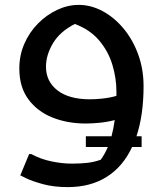

<svg xmlns="http://www.w3.org/2000/svg" viewBox="-20 -505 666 785"><path d="M331 96V52H436Q444 22 449 -14Q418 -6 386.5 -3Q355 0 331 0Q256 0 194.5 -24.5Q133 -49 96 -99Q59 -149 59 -225Q59 -279 79.5 -326Q100 -373 135 -408.5Q170 -444 213.5 -464.5Q257 -485 302 -485Q352 -485 399.5 -459.5Q447 -434 485 -388.5Q523 -343 545 -282.5Q567 -222 567 -153Q567 -35 538 52H559V96H520Q483 176 416.5 218Q350 260 257 260Q200 260 156 248Q112 236 87.5 224Q63 212 63 212L99 125H108Q147 146 191 155Q235 164 273 164Q312 164 339.5 160.5Q367 157 392 148Q409 124 421 96ZM168 -232Q168 -172 215 -135.5Q262 -99 348 -99Q370 -99 399 -102Q428 -105 456 -113Q456 -122 456 -131Q456 -185 439.5 -240Q423 -295 385.5 -339.5Q348 -384 286 -407Q225 -376 196.5 -328Q168 -280 168 -232Z"/></svg>

Font: Kufam Medium
Style: Regular
Weight: 500
Designer: Wael Morcos, Artur Schmal
Foundry: Original Type
Version: Version 1.300; ttfautohint (v1.8.3)